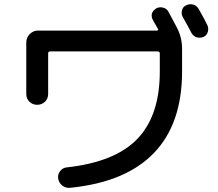

<svg xmlns="http://www.w3.org/2000/svg" viewBox="-20 -856 1040 917"><path d="M928.7 -813.5Q957 -763.7 969.7 -737.3Q977.5 -721.7 972.7 -704.1Q967.8 -686.5 951.7 -679.7Q935.5 -672.9 918.9 -678.2Q902.3 -683.6 893.6 -700.2Q880.9 -725.6 852.5 -775.4Q844.7 -790 849.1 -807.1Q853.5 -824.2 870.1 -831.1Q885.7 -838.9 902.8 -834Q919.9 -829.1 928.7 -813.5ZM105.5 -407.2V-653.3Q105.5 -676.8 122.1 -693.4Q138.7 -710 162.1 -710H730.5Q733.4 -710 734.9 -712.9Q736.3 -715.8 734.4 -717.8V-718.8L733.4 -719.7Q730.5 -725.6 710 -760.7Q695.3 -790 718.8 -810.5H719.7Q723.6 -814.5 726.6 -816.4Q742.2 -824.2 759.8 -819.3Q777.3 -814.5 785.2 -798.8Q798.8 -773.4 825.2 -723.6L826.2 -722.7V-721.7Q850.6 -673.8 849.6 -618.2V-514.6Q849.6 -264.6 714.8 -125Q580.1 14.6 314.5 41Q293 43 276.9 29.8Q260.7 16.6 257.8 -3.9Q254.9 -22.5 267.1 -38.6Q279.3 -54.7 298.8 -56.6Q530.3 -82 636.7 -193.4Q743.2 -304.7 743.2 -514.6V-600.6Q743.2 -609.4 734.4 -610.4H218.8Q210 -610.4 210 -600.6V-407.2Q210 -384.8 194.8 -370.1Q179.7 -355.5 157.7 -355.5Q135.7 -355.5 120.6 -370.1Q105.5 -384.8 105.5 -407.2Z"/></svg>

Font: Rounded Mgen+ 1mn medium
Style: Regular
Weight: 500
Designer: [Source Han Sans]
Ryoko NISHIZUKA  (kana & ideographs); Paul D. Hunt (Latin, Greek & Cyrillic); Wenlong ZHANG  (bopomofo
Version: Version 1.059.20150602